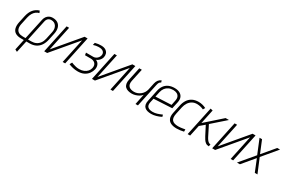

<svg xmlns="http://www.w3.org/2000/svg" viewBox="91 -1612 4302 2927"><g transform="rotate(30 2242.5 -148.5)"><path d="M96 -314 69 -189Q57 -129 68 -85Q79 -41 116 -17Q153 7 217 7H267L227 195L266 215L311 7H368Q432 7 478 -17Q524 -41 553 -85Q582 -129 595 -189L620 -307Q633 -367 621 -412.5Q609 -458 573.5 -483Q538 -508 479 -508Q448 -508 422 -494.5Q396 -481 378.5 -457Q361 -433 354 -401L275 -32H225Q182 -32 153 -48.5Q124 -65 113 -98Q102 -131 111 -179L140 -315Q150 -359 168 -390.5Q186 -422 211.5 -441.5Q237 -461 268 -468L252 -504Q191 -485 152 -438Q113 -391 96 -314ZM375 -32H319L396 -394Q401 -418 412 -434Q423 -450 440 -458.5Q457 -467 478 -467Q509 -467 531 -455Q553 -443 566.5 -422Q580 -401 584 -374Q588 -347 582 -317L553 -181Q543 -134 518.5 -100.5Q494 -67 458 -49.5Q422 -32 375 -32Z M772 -500H728L622 0H674L1039 -433L947 0H991L1097 -500H1045L680 -67Z M1216 -455Q1241 -463 1262.5 -467Q1284 -471 1302.5 -471.5Q1321 -472 1335 -471Q1356 -469 1372 -462Q1388 -455 1398 -443.5Q1408 -432 1411.5 -417Q1415 -402 1411 -383Q1406 -361 1392 -342.5Q1378 -324 1357 -312.5Q1336 -301 1313 -301H1184L1191 -259H1292Q1314 -259 1333.5 -252.5Q1353 -246 1367.5 -232Q1382 -218 1387.5 -197Q1393 -176 1387 -147Q1380 -114 1357 -87.5Q1334 -61 1298.5 -46Q1263 -31 1218 -31Q1188 -31 1161 -37Q1134 -43 1112.5 -50.5Q1091 -58 1077 -64L1055 -23Q1085 -9 1128.5 1Q1172 11 1215 11Q1280 11 1325 -12Q1370 -35 1396.5 -72.5Q1423 -110 1432 -150Q1441 -195 1425 -231Q1409 -267 1370 -282Q1394 -291 1412 -307Q1430 -323 1441.5 -342.5Q1453 -362 1456 -381Q1463 -413 1453 -442.5Q1443 -472 1413 -491.5Q1383 -511 1330 -511Q1307 -511 1281 -508Q1255 -505 1226 -497Z M1613 -500H1569L1463 0H1515L1880 -433L1788 0H1832L1938 -500H1886L1521 -67Z M2229 0H2272L2360 -411Q2367 -444 2377.5 -458Q2388 -472 2405 -480L2394 -512Q2378 -505 2365 -495Q2352 -485 2342.5 -472.5Q2333 -460 2326.5 -444.5Q2320 -429 2316 -412L2290 -290Q2283 -260 2266.5 -234Q2250 -208 2226 -189Q2202 -170 2174 -159.5Q2146 -149 2116 -149Q2089 -149 2065.5 -155.5Q2042 -162 2025.5 -176.5Q2009 -191 2003 -215.5Q1997 -240 2004 -277L2052 -500H2007L1959 -275Q1949 -229 1955.5 -197Q1962 -165 1982 -145.5Q2002 -126 2032 -117Q2062 -108 2099 -108Q2129 -108 2160 -117Q2191 -126 2219.5 -142.5Q2248 -159 2267 -184Z M2411 -134 2427 -207 2747 -224 2773 -342Q2785 -397 2769.5 -434Q2754 -471 2717 -490.5Q2680 -510 2626 -510Q2569 -510 2525 -490.5Q2481 -471 2452.5 -433Q2424 -395 2412 -339L2370 -139Q2361 -98 2367.5 -69Q2374 -40 2393.5 -22Q2413 -4 2442.5 4Q2472 12 2509 12Q2549 12 2594.5 -0.5Q2640 -13 2682 -35L2672 -69Q2627 -49 2589.5 -37.5Q2552 -26 2513 -26Q2486 -26 2464.5 -32Q2443 -38 2429 -50.5Q2415 -63 2410 -83.5Q2405 -104 2411 -134ZM2729 -347 2712 -263 2436 -250 2455 -339Q2465 -382 2487.5 -411.5Q2510 -441 2544 -457Q2578 -473 2622 -473Q2661 -473 2688.5 -458.5Q2716 -444 2727 -416Q2738 -388 2729 -347Z M3160 -442 3180 -478Q3151 -493 3117.5 -501.5Q3084 -510 3050 -510Q2985 -510 2939 -485.5Q2893 -461 2865.5 -418Q2838 -375 2826 -319L2795 -174Q2781 -107 2798 -66.5Q2815 -26 2856.5 -7.5Q2898 11 2957 11Q2987 11 3019 6.5Q3051 2 3081 -5V-45Q3081 -45 3070.5 -43Q3060 -41 3042.5 -38Q3025 -35 3003.5 -32.5Q2982 -30 2959 -30Q2921 -31 2894.5 -39.5Q2868 -48 2853 -66Q2838 -84 2834.5 -113Q2831 -142 2840 -183L2867 -309Q2877 -355 2900.5 -391.5Q2924 -428 2961 -449Q2998 -470 3048 -469Q3077 -468 3106.5 -461Q3136 -454 3160 -442Z M3441 -116 3351 -295 3585 -501H3526L3244 -251L3297 -502L3256 -512L3147 0H3191L3232 -192L3315 -262L3395 -107Q3408 -82 3424 -57.5Q3440 -33 3462.5 -16.5Q3485 0 3517 0H3519L3527 -38H3525Q3511 -38 3496.5 -46.5Q3482 -55 3468 -73Q3454 -91 3441 -116Z M3729 -500H3685L3579 0H3631L3996 -433L3904 0H3948L4054 -500H4002L3637 -67Z M4256 -286 4168 -500H4124L4226 -251L4015 0H4067L4244 -211L4329 0H4376L4273 -247L4485 -500H4436Z"/></g></svg>

Font: Advent Pro Light
Style: Italic
Weight: 300
Italic angle: -12°
Version: Version 3.000